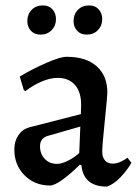

<svg xmlns="http://www.w3.org/2000/svg" viewBox="-20 -678 507 710"><path d="M281 -67 275 -69Q240 -34 210.5 -13Q181 8 165 8Q108 8 70.5 -30Q33 -68 33 -125Q33 -156 48 -178Q63 -200 88 -207L279 -256L280 -291Q280 -338 257 -364Q234 -390 193 -390Q166 -390 135 -377Q104 -364 74 -341L68 -345L53 -395Q100 -423 151.5 -445.5Q203 -468 226 -468Q299 -468 338 -432.5Q377 -397 377 -336Q377 -324 369 -246Q358 -140 358 -117Q358 -97 368 -85Q378 -73 397 -73Q411 -73 426.5 -80Q442 -87 451 -95L466 -76Q450 -48 425 -22Q400 4 375 12Q289 12 281 -67ZM273 -112 277 -210 155 -175Q128 -166 128 -137Q128 -109 145.5 -90.5Q163 -72 191 -72Q208 -72 231 -83.5Q254 -95 273 -112ZM81 -600Q81 -625 97 -641.5Q113 -658 138 -658Q161 -658 174 -643.5Q187 -629 187 -607Q187 -583 171 -566.5Q155 -550 130 -550Q107 -550 94 -564.5Q81 -579 81 -600ZM252 -600Q252 -625 268 -641.5Q284 -658 309 -658Q332 -658 345 -643.5Q358 -629 358 -607Q358 -583 342 -566.5Q326 -550 301 -550Q278 -550 265 -564.5Q252 -579 252 -600Z"/></svg>

Font: Alegreya Medium
Style: Regular
Weight: 500
Designer: Juan Pablo del Peral
Foundry: Huerta Tipografica
Version: Version 2.007; ttfautohint (v1.6)